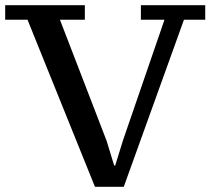

<svg xmlns="http://www.w3.org/2000/svg" viewBox="-20 -720 811 740"><path d="M614 -644H523V-700H771V-644H689L457 0H346L86 -644H0V-700H307V-644H211L391 -177L420 -82H424L454 -179Z"/></svg>

Font: PT Serif Caption
Style: Regular
Weight: 400
Designer: A.Korolkova, O.Umpeleva, V.Yefimov
Foundry: ParaType Ltd
Version: Version 1.000W OFL